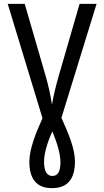

<svg xmlns="http://www.w3.org/2000/svg" viewBox="-20 -734 540 994"><path d="M249 240C333 240 368 189 368 102C368 38 337 -38 298 -124L480 -714H392L282 -334C271 -295 257 -240 249 -192C242 -240 230 -293 218 -335L108 -714H20L200 -122C166 -46 132 36 132 103C132 191 168 240 249 240ZM251 177C225 177 208 155 208 104C208 64 222 11 251 -54C277 9 293 64 293 107C293 157 277 177 251 177Z"/></svg>

Font: Noto Sans Mono ExtraCondensed
Style: Regular
Weight: 400
Width: 2
Designer: Monotype Design Team
Foundry: Monotype Imaging Inc.
Version: Version 2.014